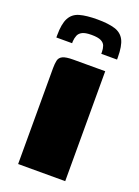

<svg xmlns="http://www.w3.org/2000/svg" viewBox="-126 -698 548 755"><g transform="rotate(20 147.5 -320.5)"><path d="M49 0Q49 -100 49 -200.5Q49 -301 49 -401Q49 -420 52 -433.5Q55 -447 68.5 -453.5Q82 -460 113 -460H246V0ZM20 -519V-528Q20 -576 33 -600.5Q46 -625 74 -633Q102 -641 148 -641Q193 -641 221 -632.5Q249 -624 261.5 -600Q274 -576 274 -528V-519H208V-526Q208 -540 204 -551.5Q200 -563 187 -569.5Q174 -576 147 -576Q121 -576 108.5 -569.5Q96 -563 91.5 -552Q87 -541 86 -527V-519Z"/></g></svg>

Font: Genos Thin ExtraBold
Style: Regular
Weight: 800
Version: Version 1.010